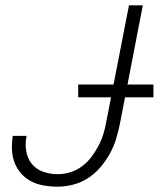

<svg xmlns="http://www.w3.org/2000/svg" viewBox="-20 -690 597 722"><path d="M196 12Q170 12 144.5 7.5Q119 3 97.5 -8Q76 -19 60 -37Q44 -55 35 -78Q26 -101 25 -127Q24 -153 28 -179H80Q74 -150 78.5 -122.5Q83 -95 99 -74.5Q115 -54 141.5 -44.5Q168 -35 197 -35Q220 -35 243.5 -42Q267 -49 287.5 -64Q308 -79 323.5 -99.5Q339 -120 350.5 -142Q362 -164 369 -187Q376 -210 380 -234L465 -670H517L431 -225Q425 -196 416.5 -167.5Q408 -139 393 -112Q378 -85 357.5 -61Q337 -37 310.5 -20Q284 -3 254.5 4.5Q225 12 196 12ZM557 -324H274V-372H557Z"/></svg>

Font: Lode Dark Term
Style: Italic
Weight: 400
Italic angle: -11°
Monospace: yes
Designer: Belleve Invis
Foundry: Belleve Invis
Version: Version 29.2.0